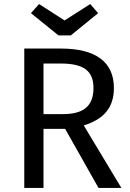

<svg xmlns="http://www.w3.org/2000/svg" viewBox="-20 -929 645 949"><path d="M299 -828 173 -909 133 -864 269 -754H330L465 -864L426 -909ZM467 0H580L394 -309C494 -340 543 -398 543 -494C543 -623 453 -689 281 -689H100V0H195V-292H302ZM195 -365V-615H280C393 -615 442 -579 442 -494C442 -403 391 -365 291 -365Z"/></svg>

Font: Fira Sans
Style: Regular
Weight: 400
Designer: Carrois Corporate & Edenspiekermann AG
Foundry: Carrois Corporate GbR & Edenspiekermann AG
Version: Version 4.203